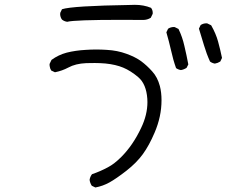

<svg xmlns="http://www.w3.org/2000/svg" viewBox="-20 -747 1040 812"><path d="M264.2 -654.8Q294.4 -663.1 495.6 -663.1Q536.6 -663.1 585 -662.6Q603 -662.6 617.7 -671.9L625.5 -688Q626 -689.9 626 -691.4Q626 -705.1 618.7 -713.9Q587.9 -726.6 550.3 -726.6Q542 -726.6 532.7 -726.1H532.2Q285.6 -722.2 242.2 -708L234.9 -692.9Q234.4 -690.9 234.4 -686.8Q234.4 -682.6 236.1 -676.3Q237.8 -669.9 242.2 -664.1Q251.5 -656.7 264.2 -654.8ZM853.5 -648.4Q839.4 -648.4 828.6 -641.1L821.3 -626Q832.5 -589.8 842.8 -555.2Q853 -520.5 868.2 -486.8Q877 -480 888.7 -478Q900.9 -480 911.6 -486.8L918.9 -502Q911.6 -537.6 902.3 -571.3Q893.1 -605 873 -640.1L856.9 -647.9Q855 -648.4 853.5 -648.4ZM715.8 -632.8Q701.7 -632.8 690.9 -625.5L683.6 -610.4Q694.8 -571.8 703.6 -533.2Q711.9 -494.6 724.6 -459Q733.4 -452.6 745.1 -450.7Q757.3 -452.6 769 -460L776.4 -474.6Q769 -514.2 759.8 -552.7Q751.5 -590.3 734.9 -624.5L719.2 -632.3Q717.3 -632.8 715.8 -632.8ZM663.1 -323.2Q663.1 -356 656.2 -382.8Q646 -420.9 623.5 -445.3Q601.1 -470.2 577.4 -487.8Q553.7 -505.4 514.9 -519.5Q476.1 -533.7 431.6 -536.1Q409.2 -537.6 387 -537.6Q364.7 -537.6 342.8 -536.1Q299.3 -533.7 262.2 -524.4Q227.1 -515.1 197.8 -493.7L189.9 -477.1Q189.5 -475.1 189.5 -472.4Q189.5 -469.7 190.4 -465.8Q191.4 -457 196.8 -448.7L212.4 -441.4Q242.7 -447.3 269 -461.4Q299.3 -478 344.7 -480Q359.4 -480.5 380.9 -480.5Q402.3 -480.5 425.8 -478.5Q469.7 -474.1 501.2 -460.9Q532.7 -447.8 564.9 -420.4Q598.6 -391.6 603 -329.6Q603.5 -322.3 603.5 -315.4Q603.5 -261.2 576.7 -205.6Q542 -132.3 492.7 -83Q463.4 -53.7 436.5 -39.6Q403.8 -22 369.1 -10.3Q360.8 0.5 358.9 13.7Q360.8 27.3 368.2 38.6L383.3 45.9Q415 40 443.1 24.4Q471.2 8.8 514.6 -24.9Q557.6 -58.6 584.2 -95.2Q610.8 -131.8 633.8 -186Q663.1 -253.9 663.1 -323.2Z"/></svg>

Font: NaikaiFont
Style: Light
Weight: 300
Version: Version 1.89